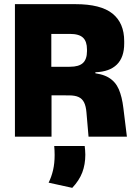

<svg xmlns="http://www.w3.org/2000/svg" viewBox="-20 -659 655 926"><path d="M407 0 397 -116.5Q394.5 -147 385.5 -165Q376.5 -183 359 -191Q341.5 -199 313 -199L178 -199.5V-336.5L317 -337Q360.5 -337 380 -355.2Q399.5 -373.5 399.5 -412V-420.5Q399.5 -459 380.5 -477.2Q361.5 -495.5 317 -495.5H177.5V-639H343.5Q466 -639 522.5 -593.5Q579 -548 579 -460.5V-449Q579 -382.5 543.8 -347.8Q508.5 -313 440 -310.5V-284.5L412 -308.5Q471.5 -304.5 504.2 -284.8Q537 -265 552.8 -228.8Q568.5 -192.5 575 -138L592 0ZM52 0V-639H227.5V-287L228.5 -220V0ZM388.5 45Q389.5 54 390.5 65Q391.5 76 391.5 87Q391.5 134 376.8 172.8Q362 211.5 328.5 247L214.5 222Q228.5 193.5 236 161.2Q243.5 129 243.5 88.5Q243.5 77.5 243 67.2Q242.5 57 241.5 45Z"/></svg>

Font: Anek Latin ExtraBold
Style: Regular
Weight: 800
Designer: Yesha Goshar
Foundry: Ek Type
Version: Version 1.003